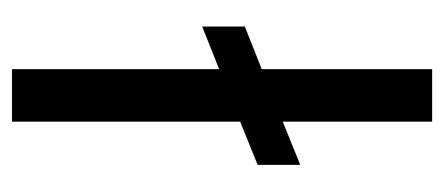

<svg xmlns="http://www.w3.org/2000/svg" viewBox="-236 -524 760 329"><g transform="rotate(90 144.5 -360.0)"><path d="M99 0V-355L26 -326V-399L99 -428V-720H189V-464L263 -494V-421L189 -391V0Z"/></g></svg>

Font: HostGroteskRegular
Style: Regular
Weight: 400
Designer: Doukan Karapınar based on Poppins by Indian Type Foundry, Jonny Pinhorn
Foundry: Element Type
Version: Version 1.001; ttfautohint (v1.8.4.7-5d5b)